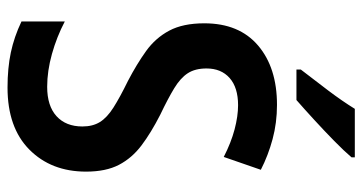

<svg xmlns="http://www.w3.org/2000/svg" viewBox="-252 -724 986 523"><g transform="rotate(90 241.5 -463.0)"><path d="M448 -204Q448 -109 388 -49.5Q328 10 219 10Q166 10 123.5 1Q81 -8 39 -28V-146Q81 -124 127.5 -111Q174 -98 217 -98Q269 -98 297 -123.5Q325 -149 325 -194Q325 -222 313 -241.5Q301 -261 273.5 -278.5Q246 -296 201 -318Q155 -342 119.5 -367.5Q84 -393 64 -430.5Q44 -468 44 -526Q44 -621 104.5 -672.5Q165 -724 266 -724Q315 -724 359.5 -712Q404 -700 443 -680L408 -579Q369 -599 333 -608.5Q297 -618 267 -618Q219 -618 193 -595Q167 -572 167 -532Q167 -501 180 -481Q193 -461 221 -444Q249 -427 293 -406Q342 -381 376.5 -355Q411 -329 429.5 -293.5Q448 -258 448 -204ZM409 -927Q392 -907 364.5 -880Q337 -853 307 -825.5Q277 -798 253 -777H170V-789Q198 -825 227 -863.5Q256 -902 277 -936H409Z"/></g></svg>

Font: Noto Sans Hebrew Condensed SemiBold
Style: Regular
Weight: 600
Width: 3
Designer: Ben Nathan
Foundry: Google LLC
Version: Version 3.001; ttfautohint (v1.8.4.7-5d5b)